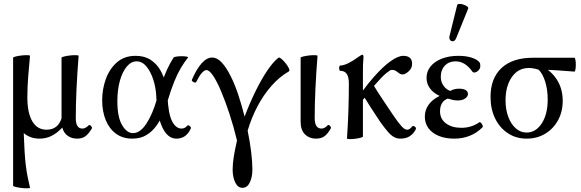

<svg xmlns="http://www.w3.org/2000/svg" viewBox="-20 -719 3058 1011"><path d="M138 269Q139 272 126 272.5Q113 273 95 271Q77 269 63 265.5Q49 262 49 259V-415Q49 -418 62.5 -421.5Q76 -425 94 -427Q112 -429 125 -428.5Q138 -428 138 -425Q133 -373 128.5 -316Q124 -259 124 -207Q124 -125 150 -80.5Q176 -36 225 -36Q285 -36 304 -96V-415Q304 -418 317.5 -421.5Q331 -425 349 -427Q367 -429 380.5 -428.5Q394 -428 394 -425Q387 -338 383 -253.5Q379 -169 379 -97Q379 -42 414 -42Q430 -42 447 -59Q452 -64 459 -56Q466 -48 464 -43Q446 -13 429 -1Q412 11 386 11Q358 11 337 -3.5Q316 -18 308 -47Q278 -16 249.5 -2.5Q221 11 188 11Q163 11 142.5 3.5Q122 -4 105 -18Q107 38 109.5 79Q112 120 116 152.5Q120 185 125.5 212.5Q131 240 138 269Z M676 11Q627 11 591.5 -14.5Q556 -40 537 -86Q518 -132 518 -191Q518 -250 537.5 -303.5Q557 -357 596 -391Q635 -425 694 -425Q741 -425 773 -404Q805 -383 824 -350Q843 -317 852 -280Q861 -243 862 -212Q866 -120 886 -81Q906 -42 936 -42Q954 -42 967 -58Q970 -61 974.5 -58.5Q979 -56 983 -51.5Q987 -47 985 -43Q973 -16 954 -2.5Q935 11 909 11Q863 11 835 -48Q807 -107 803 -210Q801 -256 787.5 -298.5Q774 -341 751.5 -368.5Q729 -396 699 -396Q671 -396 648 -369Q625 -342 611.5 -294.5Q598 -247 598 -186Q598 -102 623 -60Q648 -18 680 -18Q718 -18 750.5 -67.5Q783 -117 805 -193Q821 -245 833 -283Q845 -321 859.5 -352.5Q874 -384 894 -416Q896 -419 908.5 -421Q921 -423 936.5 -423Q952 -423 962.5 -421Q973 -419 970 -416Q950 -391 932.5 -361.5Q915 -332 898 -290.5Q881 -249 862 -186Q852 -153 837.5 -118Q823 -83 801.5 -54Q780 -25 749.5 -7Q719 11 676 11Z M1257 270Q1232 270 1218.5 241.5Q1205 213 1205 174Q1205 142 1211.5 103Q1218 64 1228 21Q1210 -54 1188 -120.5Q1166 -187 1144 -239Q1122 -291 1102 -320.5Q1082 -350 1067 -350Q1056 -350 1042 -334Q1028 -318 1013 -287Q1011 -283 1005 -284.5Q999 -286 994 -290Q989 -294 990 -298Q1015 -356 1042 -386Q1069 -416 1097 -416Q1123 -416 1147 -390.5Q1171 -365 1193.5 -320.5Q1216 -276 1234.5 -220.5Q1253 -165 1268 -105Q1294 -174 1324.5 -236.5Q1355 -299 1386.5 -346Q1418 -393 1446 -415Q1451 -418 1462 -409Q1473 -400 1484 -386Q1495 -372 1501 -359.5Q1507 -347 1501 -343Q1452 -315 1410 -267.5Q1368 -220 1336 -159.5Q1304 -99 1284 -31Q1296 27 1302.5 80.5Q1309 134 1309 174Q1309 213 1295.5 241.5Q1282 270 1257 270Z M1644 11Q1609 11 1586 -11.5Q1563 -34 1563 -78V-415Q1563 -418 1576.5 -421.5Q1590 -425 1608 -427Q1626 -429 1639 -428.5Q1652 -428 1652 -425Q1645 -338 1641 -253.5Q1637 -169 1637 -97Q1637 -42 1673 -42Q1689 -42 1705 -59Q1710 -64 1717.5 -56Q1725 -48 1722 -43Q1705 -13 1687.5 -1Q1670 11 1644 11Z M1807 10Q1812 -60 1814.5 -134.5Q1817 -209 1817 -279Q1817 -313 1806 -329.5Q1795 -346 1772 -346Q1768 -346 1766.5 -353Q1765 -360 1766.5 -367Q1768 -374 1772 -374Q1789 -374 1814.5 -386.5Q1840 -399 1867 -419Q1875 -425 1880.5 -428Q1886 -431 1888 -431Q1894 -431 1894 -417Q1892 -399 1891.5 -380Q1891 -361 1891 -342V0Q1891 3 1878 6.5Q1865 10 1848.5 12Q1832 14 1819.5 13.5Q1807 13 1807 10ZM1858 -149 1839 -167Q1896 -254 1946.5 -311.5Q1997 -369 2037 -397Q2077 -425 2103 -425Q2150 -425 2150 -383Q2150 -360 2132 -343.5Q2114 -327 2100 -327Q2090 -327 2082 -333Q2074 -339 2065.5 -345Q2057 -351 2042 -351Q2035 -351 2013.5 -333.5Q1992 -316 1954 -272Q1916 -228 1858 -149ZM2088 11Q2070 11 2054.5 2.5Q2039 -6 2022.5 -25Q2006 -44 1983 -76Q1959 -111 1935.5 -148Q1912 -185 1891 -219L1941 -280Q1967 -237 1995 -195Q2023 -153 2048 -116Q2077 -73 2094 -54.5Q2111 -36 2124 -36Q2131 -36 2137.5 -40.5Q2144 -45 2151 -54Q2154 -57 2159.5 -55Q2165 -53 2168.5 -48Q2172 -43 2169 -37Q2155 -12 2135.5 -0.5Q2116 11 2088 11Z M2372 11Q2325 11 2290 -3.5Q2255 -18 2236 -44Q2217 -70 2217 -105Q2217 -139 2236.5 -167Q2256 -195 2295 -214Q2262 -229 2244 -253.5Q2226 -278 2226 -309Q2226 -343 2247 -369Q2268 -395 2306 -410Q2344 -425 2394 -425Q2433 -425 2463.5 -415.5Q2494 -406 2506 -389Q2508 -386 2508.5 -381Q2509 -376 2509 -369Q2509 -358 2498.5 -347.5Q2488 -337 2476 -337Q2475 -337 2471.5 -338.5Q2468 -340 2466 -344Q2447 -370 2425.5 -383Q2404 -396 2379 -396Q2344 -396 2322.5 -373.5Q2301 -351 2301 -315Q2301 -288 2315 -268Q2329 -248 2351 -240Q2360 -246 2372 -249Q2384 -252 2397 -252Q2419 -252 2431.5 -245Q2444 -238 2444 -224Q2444 -211 2429.5 -200.5Q2415 -190 2389 -190Q2376 -190 2363.5 -193Q2351 -196 2338 -200Q2317 -192 2307 -175Q2297 -158 2297 -133Q2297 -93 2328 -69.5Q2359 -46 2410 -46Q2436 -46 2460 -53.5Q2484 -61 2504 -75Q2507 -78 2512.5 -72.5Q2518 -67 2521 -59.5Q2524 -52 2520 -48Q2491 -19 2453.5 -4Q2416 11 2372 11ZM2382 -518Q2376 -504 2366.5 -502Q2357 -500 2350.5 -508Q2344 -516 2347 -529L2387 -691Q2389 -698 2398.5 -698.5Q2408 -699 2420 -695Q2432 -691 2440 -685Q2448 -679 2445 -673Z M2753 11Q2698 11 2655 -17Q2612 -45 2587.5 -94.5Q2563 -144 2563 -209Q2563 -307 2621 -361Q2679 -415 2787 -415H3004Q3008 -415 3010 -404Q3012 -393 3012 -378.5Q3012 -364 3010 -353Q3008 -342 3004 -342Q2964 -345 2923.5 -348Q2883 -351 2842 -352L2846 -364Q2892 -336 2917.5 -291Q2943 -246 2943 -188Q2943 -131 2918.5 -86Q2894 -41 2851 -15Q2808 11 2753 11ZM2753 -21Q2801 -21 2832.5 -69Q2864 -117 2864 -196Q2864 -246 2851 -288.5Q2838 -331 2816 -352Q2788 -361 2765 -361Q2708 -361 2675 -313Q2642 -265 2642 -191Q2642 -142 2656.5 -103.5Q2671 -65 2696 -43Q2721 -21 2753 -21Z"/></svg>

Font: Junicode VF
Style: Regular
Weight: 400
Designer: Peter S. Baker
Version: Version 2.213